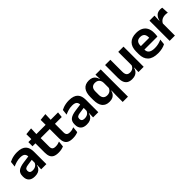

<svg xmlns="http://www.w3.org/2000/svg" viewBox="247 -1874 3299 3299"><g transform="rotate(-45 1897.0 -224.0)"><path d="M340 0 344.5 -120 341 -131V-284.5L340.5 -306.5Q340.5 -354.5 314.2 -377Q288 -399.5 228.5 -399.5Q178 -399.5 133.8 -386.2Q89.5 -373 52 -355.5L63 -457.5Q85 -469 113.2 -479.2Q141.5 -489.5 176.5 -496Q211.5 -502.5 252 -502.5Q312 -502.5 353.5 -488.2Q395 -474 419.8 -447.5Q444.5 -421 455.5 -384.2Q466.5 -347.5 466.5 -303V0ZM179.5 11.5Q106.5 11.5 68.2 -25Q30 -61.5 30 -129V-143Q30 -214.5 74 -248.8Q118 -283 213.5 -296L352.5 -315L360 -232.5L232 -214Q190 -208.5 172.2 -194Q154.5 -179.5 154.5 -151.5V-146.5Q154.5 -119 171.8 -103.8Q189 -88.5 226 -88.5Q259 -88.5 282.5 -99Q306 -109.5 321.2 -126.8Q336.5 -144 343 -165.5L361 -102H339Q331 -70.5 313.2 -44.8Q295.5 -19 263.5 -3.8Q231.5 11.5 179.5 11.5Z M756 10.5Q693.5 10.5 656.2 -8.2Q619 -27 602.5 -65Q586 -103 586 -158.5V-444.5H713V-177.5Q713 -137.5 731.2 -118.8Q749.5 -100 795.5 -100Q822.5 -100 847.5 -105.8Q872.5 -111.5 893.5 -121L882.5 -14Q857.5 -2.5 825.2 4Q793 10.5 756 10.5ZM515 -385.5V-486.5H889L878 -385.5ZM587.5 -477 587 -607 714.5 -620 709.5 -477Z M1103.5 10.5Q1041 10.5 1003.8 -8.2Q966.5 -27 950 -65Q933.5 -103 933.5 -158.5V-444.5H1060.5V-177.5Q1060.5 -137.5 1078.8 -118.8Q1097 -100 1143 -100Q1170 -100 1195 -105.8Q1220 -111.5 1241 -121L1230 -14Q1205 -2.5 1172.8 4Q1140.5 10.5 1103.5 10.5ZM862.5 -385.5V-486.5H1236.5L1225.5 -385.5ZM935 -477 934.5 -607 1062 -620 1057 -477Z M1601.5 0 1606 -120 1602.5 -131V-284.5L1602 -306.5Q1602 -354.5 1575.8 -377Q1549.5 -399.5 1490 -399.5Q1439.5 -399.5 1395.2 -386.2Q1351 -373 1313.5 -355.5L1324.5 -457.5Q1346.5 -469 1374.8 -479.2Q1403 -489.5 1438 -496Q1473 -502.5 1513.5 -502.5Q1573.5 -502.5 1615 -488.2Q1656.5 -474 1681.2 -447.5Q1706 -421 1717 -384.2Q1728 -347.5 1728 -303V0ZM1441 11.5Q1368 11.5 1329.8 -25Q1291.5 -61.5 1291.5 -129V-143Q1291.5 -214.5 1335.5 -248.8Q1379.5 -283 1475 -296L1614 -315L1621.5 -232.5L1493.5 -214Q1451.5 -208.5 1433.8 -194Q1416 -179.5 1416 -151.5V-146.5Q1416 -119 1433.2 -103.8Q1450.5 -88.5 1487.5 -88.5Q1520.5 -88.5 1544 -99Q1567.5 -109.5 1582.8 -126.8Q1598 -144 1604.5 -165.5L1622.5 -102H1600.5Q1592.5 -70.5 1574.8 -44.8Q1557 -19 1525 -3.8Q1493 11.5 1441 11.5Z M1992 11.5Q1905.5 11.5 1860.5 -44.5Q1815.5 -100.5 1815.5 -209.5V-277Q1815.5 -387.5 1861 -444.5Q1906.5 -501.5 1996.5 -501.5Q2041 -501.5 2071.5 -487.5Q2102 -473.5 2121 -447.5Q2140 -421.5 2148 -386.5H2185L2151 -291.5Q2150 -326.5 2136.2 -350.5Q2122.5 -374.5 2099 -386.5Q2075.5 -398.5 2043.5 -398.5Q1995.5 -398.5 1970 -370.2Q1944.5 -342 1944.5 -286V-206.5Q1944.5 -151 1970.2 -123Q1996 -95 2045 -95Q2073.5 -95 2095.5 -105.5Q2117.5 -116 2132.2 -134.2Q2147 -152.5 2153.5 -175.5L2183 -104H2147Q2139.5 -72 2121.5 -45.8Q2103.5 -19.5 2072.2 -4Q2041 11.5 1992 11.5ZM2149 172V10.5L2152.5 -125.5L2151 -146.5V-347L2153.5 -373.5L2149 -490.5H2277V172Z M2511.5 -490.5V-195.5Q2511.5 -165 2519.8 -142.2Q2528 -119.5 2547.2 -107.2Q2566.5 -95 2599 -95Q2628.5 -95 2650 -105.5Q2671.5 -116 2685.5 -133.8Q2699.5 -151.5 2706 -173.5L2726 -104H2702Q2694 -72 2675.2 -45.8Q2656.5 -19.5 2624.2 -4Q2592 11.5 2543.5 11.5Q2487.5 11.5 2452.2 -10Q2417 -31.5 2400.2 -73.5Q2383.5 -115.5 2383.5 -177V-490.5ZM2831 -490.5V0H2703.5L2708 -119L2703 -129.5V-490.5Z M3173.5 12Q3047.5 12 2986 -46Q2924.5 -104 2924.5 -214V-278Q2924.5 -387 2982 -445.5Q3039.5 -504 3149 -504Q3223 -504 3272.5 -478Q3322 -452 3346.8 -404.2Q3371.5 -356.5 3371.5 -290V-272.5Q3371.5 -254.5 3369.8 -235.8Q3368 -217 3365 -200.5H3249Q3250.5 -228 3250.8 -252.8Q3251 -277.5 3251 -297.5Q3251 -332 3240 -356.2Q3229 -380.5 3206.5 -393Q3184 -405.5 3149 -405.5Q3097.5 -405.5 3073 -377Q3048.5 -348.5 3048.5 -296V-250.5L3049 -236V-197.5Q3049 -174.5 3056.2 -155Q3063.5 -135.5 3080.5 -121.2Q3097.5 -107 3125.8 -99Q3154 -91 3196.5 -91Q3242.5 -91 3284.2 -101.2Q3326 -111.5 3363.5 -129L3352.5 -28Q3319 -9.5 3273.8 1.2Q3228.5 12 3173.5 12ZM2992.5 -200.5V-285.5H3339V-200.5Z M3586.5 -285 3554 -370.5H3585Q3598.5 -430 3634 -464Q3669.5 -498 3732.5 -498Q3745.5 -498 3756 -496.2Q3766.5 -494.5 3775 -492L3782 -364Q3771 -367.5 3756.5 -369.2Q3742 -371 3726 -371Q3675 -371 3639.2 -348.5Q3603.5 -326 3586.5 -285ZM3462 0V-490.5H3584L3578.5 -340L3590 -335.5V0Z"/></g></svg>

Font: Anek Bangla Medium SemiBold
Style: Regular
Weight: 600
Version: Version 1.003